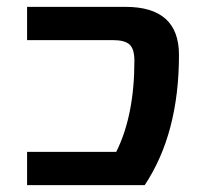

<svg xmlns="http://www.w3.org/2000/svg" viewBox="-20 -540 581 560"><path d="M346 -520Q502 -520 502 -380Q502 -150 402 0H59V-97H319Q372 -203 372 -363Q372 -397 358 -410Q344 -423 309 -423H59V-520Z"/></svg>

Font: M PLUS 1p
Style: Bold
Weight: 700
Version: Version 1.062